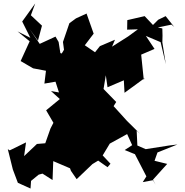

<svg xmlns="http://www.w3.org/2000/svg" viewBox="-20 -981 1064 1107"><path d="M985 -825 935 -888 892 -867 862 -837 814 -888 714 -865 713 -810 775 -812 719 -771 626 -712 643 -752 556 -715 493 -636 545 -668 469 -720 520 -787 479 -903 495 -910 418 -875 380 -847 343 -739 349 -694 293 -602 403 -651 328 -675 318 -739 300 -770 209 -728 150 -814 199 -747 222 -833 158 -893 183 -961 108 -857 155 -763 81 -800 151 -743 99 -629 171 -587 245 -573 236 -499 300 -510 320 -448 274 -456 325 -410 246 -345 288 -273 271 -240 241 -155 193 -151 119 -81 130 -160 36 -114 25 -121 54 -4 83 73 156 106 159 62 203 26 225 20 283 57 287 -52 397 -5 392 -44 370 -145 371 -46 389 4 422 52 513 -35 546 -55 600 -17 617 -37 572 -85 613 -153 713 -208 742 -144 699 -116 758 -92 824 36 803 69 862 58 877 84 862 55 944 -36 871 -54 888 -102 1003 -148 954 -142 820 -121 772 -142 768 -227 788 -209 703 -293 713 -283 635 -369 650 -393 577 -468 590 -547 600 -478 694 -518 698 -446 813 -530 809 -520 794 -666 871 -699 821 -774 906 -738 936 -611 916 -737 917 -775 916 -817 890 -823 969 -839Z"/></svg>

Font: Hussar Lance
Style: Regular
Weight: 700
Foundry: Cannot Into Space Fonts, PlusOne Fonts
Version: Version 2.27